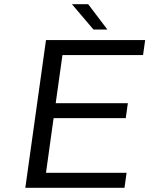

<svg xmlns="http://www.w3.org/2000/svg" viewBox="-20 -890 708 910"><path d="M658 -629H276L244 -401H586L576 -330H234L198 -71H580L570 0H100L198 -700H668ZM489 -750H423L321 -870H398Z"/></svg>

Font: Fivo Sans Modern
Style: Italic
Weight: 400
Designer: Alexander Slobzheninov
Foundry: Alexander Slobzheninov
Version: 1.0